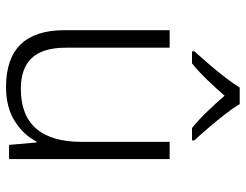

<svg xmlns="http://www.w3.org/2000/svg" viewBox="-109 -695 814 636"><g transform="rotate(90 298.0 -377.0)"><path d="M507 -532V0H460L452 -91H449Q427 -48 381.5 -19Q336 10 268 10Q80 10 80 -184V-532H138V-188Q138 -112 172 -75.5Q206 -39 274 -39Q450 -39 450 -242V-532ZM325 -764Q337 -743 358.5 -715.5Q380 -688 403 -661Q426 -634 445 -614V-606H404Q377 -628 349 -657Q321 -686 297 -714Q273 -686 245 -657Q217 -628 190 -606H150V-614Q168 -634 191.5 -661Q215 -688 236 -715.5Q257 -743 270 -764Z"/></g></svg>

Font: BC Sans Light
Style: Regular
Weight: 300
Designer: Monotype Design Team
Foundry: Monotype Imaging Inc.
Version: Version 2.000;GOOG;noto-source:20170915:90ef993387c0